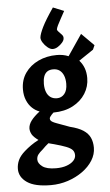

<svg xmlns="http://www.w3.org/2000/svg" viewBox="-92 -755 579 1007"><g transform="rotate(-5 197.5 -251.5)"><path d="M207 -498.1Q194.1 -498.1 179.7 -509.8Q165.2 -521.5 155.6 -537.1Q146 -552.7 147 -564.1Q149 -582.5 166.6 -618.5Q184.3 -654.5 225.9 -715.1L283.1 -691.9Q272.6 -672.1 262 -653.3Q251.4 -634.4 244.6 -620.3Q237.9 -606.1 236.9 -599.1Q236.9 -593.1 244.8 -585.3Q252.6 -577.5 260.7 -568.7Q268.7 -559.9 267.7 -550Q267.8 -539.3 257.5 -527.2Q247.2 -515.1 233.5 -506.6Q219.8 -498.1 207 -498.1ZM135.1 212.2Q50.9 212.2 10 184.2Q-30.9 156.2 -30.9 112.9Q-30.9 88.9 -20.7 66.5Q-10.4 44.1 14.5 22.3Q30.2 8.3 49 -4.9Q67.7 -18.1 89.9 -29.5Q65 -47.4 56.7 -62.1Q48.4 -76.8 48 -92.8Q48.4 -114 63.9 -134.6Q79.5 -155.3 108.9 -177.8Q88.2 -185.1 70.6 -201.5Q53 -217.9 42.5 -243Q31.9 -268 31.9 -300Q31.9 -350 57.7 -386.9Q83.5 -423.9 127.2 -444.4Q170.9 -464.9 224.2 -464.9Q240.7 -464.9 256.5 -462Q272.2 -459.1 285.7 -453.3L361 -564.2L426.1 -499.1L416 -476.3L339.5 -424.8Q355.4 -407.7 364.3 -384.3Q373.2 -360.9 373.2 -331Q373.2 -286.4 349.7 -249Q326.1 -211.5 283 -188.9Q239.9 -166.3 180.8 -165.8Q168.2 -154.1 162 -144.7Q155.8 -135.2 162.2 -125.6Q167.5 -117.5 194.2 -108Q220.8 -98.5 259.9 -83.9Q304.9 -72.9 330 -56.3Q355 -39.7 365.5 -16.8Q376 6 376 35.8Q376 71 356.1 102.9Q336.2 134.7 302 159.2Q267.9 183.7 224.8 198Q181.6 212.2 135.1 212.2ZM169.1 126.4Q201.9 126.4 225.2 118Q248.5 109.7 261.4 96.2Q274.3 82.8 274.3 66.8Q274.3 49.9 264.7 39.2Q255.1 28.6 232.2 19.6Q209.3 10.6 169 -0.4Q161.3 -2.4 154 -4.2Q146.8 -5.9 140.6 -7.9Q132.4 -1.1 124 6.2Q115.5 13.6 107.9 21.9Q91 35.7 83 46.6Q74.9 57.5 74.9 72.8Q74.9 92.4 97.6 109.4Q120.3 126.4 169.1 126.4ZM206.2 -238.9Q229.8 -238.9 245.4 -257.3Q260.9 -275.8 260.9 -310.7Q260.9 -335.8 253.6 -353.8Q246.3 -371.9 232.6 -381.9Q218.8 -391.8 198.9 -391.8Q179.1 -391.8 167.1 -383.2Q155 -374.5 149.4 -358.4Q143.8 -342.3 143.8 -319.9Q143.8 -295.1 150.9 -276.9Q158 -258.6 172.1 -248.7Q186.2 -238.9 206.2 -238.9Z"/></g></svg>

Font: Ancizar Sans Thin
Style: Italic
Weight: 100
Italic angle: -4°
Designer: Cesar Puertas, Viviana Monsalve, Julian Moncada, Julian Prieto, Jose Castro, Mariel Hernandez, Felipe Aragon, Sara Alarc
Version: Version 8.100